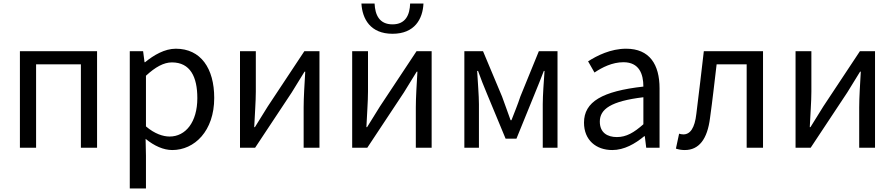

<svg xmlns="http://www.w3.org/2000/svg" viewBox="-20 -831 5034 1080"><path d="M92 0H183V-469H435V0H526V-543H92Z M710 229H801V45L799 -50C848 -10 900 13 949 13C1074 13 1185 -94 1185 -280C1185 -447 1109 -557 969 -557C906 -557 845 -521 796 -481H793L785 -543H710ZM934 -63C898 -63 850 -78 801 -120V-405C854 -454 901 -480 947 -480C1050 -480 1090 -399 1090 -279C1090 -144 1024 -63 934 -63Z M1330 0H1415L1621 -311C1641 -344 1672 -394 1693 -428H1697C1693 -357 1688 -284 1688 -227V0H1777V-543H1692L1486 -232C1466 -199 1435 -149 1414 -116H1410C1413 -186 1419 -259 1419 -316V-543H1330Z M1961 0H2046L2252 -311C2272 -344 2303 -394 2324 -428H2328C2324 -357 2319 -284 2319 -227V0H2408V-543H2323L2117 -232C2097 -199 2066 -149 2045 -116H2041C2044 -186 2050 -259 2050 -316V-543H1961ZM2188 -641C2313 -641 2358 -725 2362 -811H2287C2285 -748 2262 -694 2188 -694C2113 -694 2090 -748 2087 -811H2013C2018 -725 2063 -641 2188 -641Z M2592 0H2674V-245C2674 -293 2667 -376 2664 -432H2669C2684 -390 2702 -344 2719 -304L2824 -51H2885L2988 -304C3004 -344 3023 -389 3039 -432H3043C3039 -376 3033 -293 3033 -245V0H3116V-543H3011L2907 -288C2892 -242 2874 -199 2857 -155H2852C2837 -199 2820 -242 2804 -288L2697 -543H2592Z M3424 13C3491 13 3552 -22 3604 -65H3607L3615 0H3690V-334C3690 -468 3634 -557 3502 -557C3415 -557 3338 -518 3288 -486L3324 -423C3367 -452 3424 -481 3487 -481C3576 -481 3599 -414 3599 -344C3368 -318 3265 -259 3265 -141C3265 -43 3333 13 3424 13ZM3450 -60C3396 -60 3354 -85 3354 -147C3354 -217 3416 -262 3599 -284V-132C3546 -85 3503 -60 3450 -60Z M3832 13C3911 13 3959 -47 3974 -168C3988 -268 3999 -369 4011 -469H4180V0H4272V-543H3939C3925 -425 3912 -308 3897 -191C3888 -110 3862 -75 3824 -75C3814 -75 3807 -77 3800 -79L3782 5C3798 10 3812 13 3832 13Z M4455 0H4540L4746 -311C4766 -344 4797 -394 4818 -428H4822C4818 -357 4813 -284 4813 -227V0H4902V-543H4817L4611 -232C4591 -199 4560 -149 4539 -116H4535C4538 -186 4544 -259 4544 -316V-543H4455Z"/></svg>

Font: Noto Sans JP Regular
Style: Regular
Weight: 400
Designer: Ryoko NISHIZUKA (kana & ideographs); Paul D. Hunt (Latin, Greek & Cyrillic); Wenlong ZHANG (bopomofo); Sandoll Communica
Foundry: Adobe Systems Incorporated
Version: Version 1.004;PS 1.004;hotconv 1.0.82;makeotf.lib2.5.63406